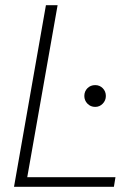

<svg xmlns="http://www.w3.org/2000/svg" viewBox="-20 -720 540 740"><path d="M34 0 157 -700H202L85 -37H425L419 0ZM347 -308Q329 -308 317 -320.5Q305 -333 305 -350Q305 -368 317 -380Q329 -392 347 -392Q364 -392 376 -380Q388 -368 388 -350Q388 -333 376 -320.5Q364 -308 347 -308Z"/></svg>

Font: DM Sans 20pt ExtraLight
Style: Italic
Weight: 250
Italic angle: -10°
Version: Version 4.004;gftools[0.9.30]